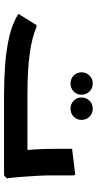

<svg xmlns="http://www.w3.org/2000/svg" viewBox="222 -714 491 976"><g transform="rotate(90 468.0 -225.5)"><path d="M461 0Q387 0 310.5 -5.5Q234 -11 166.5 -26.5Q99 -42 50 -73L107 -165H117Q169 -142 253 -130.5Q337 -119 461 -119H739L734 0ZM745 0 748 -42Q748 -42 745 -74.5Q742 -107 739 -158Q736 -209 736 -265V-346L868 -362L871 -354V-247Q871 -206 873.5 -165Q876 -124 878.5 -89.5Q881 -55 883.5 -34.5Q886 -14 886 -14L871 0ZM650 0V-119H756V0ZM650 0Q639 0 634.5 -17.5Q630 -35 630 -61Q630 -87 634.5 -103Q639 -119 650 -119ZM404 -338Q380 -338 363.5 -354Q347 -370 347 -394Q347 -418 363.5 -434.5Q380 -451 404 -451Q428 -451 444.5 -434.5Q461 -418 461 -394Q461 -370 444.5 -354Q428 -338 404 -338ZM532 -338Q508 -338 491.5 -354Q475 -370 475 -394Q475 -418 491.5 -434.5Q508 -451 532 -451Q556 -451 572.5 -434.5Q589 -418 589 -394Q589 -370 572.5 -354Q556 -338 532 -338Z"/></g></svg>

Font: Fustat ExtraBold
Style: Regular
Weight: 800
Designer: Mohamed Gaber, Khaled Hosny, Laura Garcia Mut
Foundry: Kief Type Foundry, Alif Type Foundry, Hard Type Foundry
Version: Version 1.007